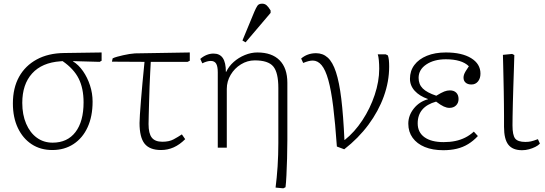

<svg xmlns="http://www.w3.org/2000/svg" viewBox="-20 -802 2958 1043"><path d="M264 13Q200 13 152 -18.5Q104 -50 77 -107Q50 -164 50 -240Q50 -324 83.5 -384.5Q117 -445 179.5 -479Q242 -513 328 -514L532 -517V-472L521 -466L376 -470V-469Q407 -450 431 -415.5Q455 -381 469 -338Q483 -295 483 -250Q483 -170 456 -111Q429 -52 379.5 -19.5Q330 13 264 13ZM266 -27Q346 -27 390 -84.5Q434 -142 434 -246Q434 -322 407.5 -375Q381 -428 320 -470L308 -469Q208 -462 154.5 -403Q101 -344 101 -243Q101 -179 122 -130Q143 -81 180 -54Q217 -27 266 -27Z M855 13Q793 13 765.5 -21.5Q738 -56 738 -134Q738 -148 740 -179Q742 -210 745.5 -254Q749 -298 754 -352Q759 -406 765 -466L588 -467L592 -485Q602 -490 617 -494Q632 -498 649 -502Q666 -506 682.5 -508.5Q699 -511 713 -512L1011 -517V-472L999 -466H799Q798 -444 796 -409Q794 -374 792.5 -332.5Q791 -291 790 -251Q789 -211 788 -178Q787 -145 787 -128Q787 -77 804.5 -54.5Q822 -32 862 -32Q899 -32 923 -45Q947 -58 968 -72L986 -46Q956 -16 923.5 -1.5Q891 13 855 13Z M1519 221 1477 217Q1480 193 1483 163.5Q1486 134 1488 102.5Q1490 71 1491 38.5Q1492 6 1492 -24V-324Q1492 -408 1464.5 -441Q1437 -474 1364 -474Q1324 -474 1289 -452.5Q1254 -431 1233 -395.5Q1212 -360 1212 -319V0H1163V-409Q1163 -442 1154 -456.5Q1145 -471 1125 -471Q1105 -471 1079 -458L1068 -482Q1084 -496 1102.5 -503.5Q1121 -511 1140 -511Q1174 -511 1190.5 -486.5Q1207 -462 1207 -412H1209Q1223 -442 1249.5 -465.5Q1276 -489 1310 -503Q1344 -517 1378 -517Q1457 -517 1499 -474.5Q1541 -432 1541 -352V-41Q1541 9 1539.5 59Q1538 109 1536 150.5Q1534 192 1531 215ZM1314 -572 1297 -582 1362 -739Q1371 -760 1378.5 -771Q1386 -782 1404 -782Q1418 -782 1428 -773.5Q1438 -765 1450 -745V-732Z M1850 9 1810 -6Q1801 -134 1790 -223Q1779 -312 1763.5 -367.5Q1748 -423 1727 -448Q1706 -473 1679 -473Q1658 -473 1627 -460L1616 -484Q1632 -498 1652.5 -505.5Q1673 -513 1697 -513Q1734 -513 1760.5 -489Q1787 -465 1805 -410.5Q1823 -356 1834 -265.5Q1845 -175 1851 -42H1853Q1906 -84 1948.5 -148.5Q1991 -213 2015.5 -286.5Q2040 -360 2040 -428Q2040 -453 2038 -474.5Q2036 -496 2032 -507H2075L2087 -501Q2091 -490 2092.5 -475Q2094 -460 2094 -440Q2094 -359 2065 -278.5Q2036 -198 1981.5 -124.5Q1927 -51 1850 9Z M2388 14Q2330 14 2287.5 -3.5Q2245 -21 2221.5 -53.5Q2198 -86 2198 -130Q2198 -175 2228 -212.5Q2258 -250 2305 -263V-264Q2259 -280 2233 -308.5Q2207 -337 2207 -374Q2207 -417 2231 -449Q2255 -481 2299 -499Q2343 -517 2402 -517Q2489 -517 2539.5 -486Q2590 -455 2590 -402Q2590 -376 2576.5 -359.5Q2563 -343 2541 -343Q2521 -343 2509.5 -353Q2498 -363 2498 -380Q2498 -388 2500.5 -396Q2503 -404 2509.5 -415Q2516 -426 2527 -442Q2508 -461 2476.5 -470.5Q2445 -480 2402 -480Q2338 -480 2296 -452Q2254 -424 2254 -379Q2254 -344 2276.5 -321.5Q2299 -299 2350 -282Q2378 -299 2393.5 -305Q2409 -311 2424 -311Q2446 -311 2458.5 -298.5Q2471 -286 2471 -264Q2471 -243 2457.5 -229.5Q2444 -216 2421 -216Q2407 -216 2390.5 -223.5Q2374 -231 2349 -250Q2299 -236 2274 -206.5Q2249 -177 2249 -132Q2249 -83 2286 -56.5Q2323 -30 2390 -30Q2424 -30 2453 -36Q2482 -42 2507 -54.5Q2532 -67 2554 -87L2576 -63Q2552 -37 2523.5 -19.5Q2495 -2 2461.5 6Q2428 14 2388 14Z M2816 14Q2765 14 2741.5 -16Q2718 -46 2718 -113Q2718 -139 2718 -170.5Q2718 -202 2717.5 -236.5Q2717 -271 2716.5 -307Q2716 -343 2715 -378Q2714 -413 2713.5 -445.5Q2713 -478 2712 -504L2762 -509L2774 -503Q2773 -465 2771.5 -420Q2770 -375 2768.5 -329Q2767 -283 2766 -241.5Q2765 -200 2764.5 -168.5Q2764 -137 2764 -121Q2764 -68 2778.5 -49.5Q2793 -31 2834 -31Q2851 -31 2864.5 -34Q2878 -37 2902 -46L2913 -22Q2904 -12 2888 -4Q2872 4 2853.5 9Q2835 14 2816 14Z"/></svg>

Font: Literata ExtraLight
Style: Regular
Weight: 250
Designer: Latin by Veronika Burian and Jose Scaglione. Greek by Irene Vlachou. Cyrillic by Vera Evstafieva.
Foundry: TypeTogether
Version: Version 3.103;gftools[0.9.29]